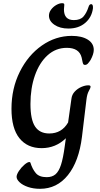

<svg xmlns="http://www.w3.org/2000/svg" viewBox="-20 -929 630 1204"><path d="M84 180Q84 165 99 142.5Q114 120 133.5 103.5Q153 87 164 87Q170 87 171 92Q183 131 204.5 156.5Q226 182 273 182Q307 182 328 164Q349 146 362.5 104.5Q376 63 386 -12L393 -62Q329 0 241 0Q152 0 102 -62Q52 -124 52 -247Q52 -374 104 -478.5Q156 -583 242.5 -643.5Q329 -704 430 -704Q493 -704 530.5 -680.5Q568 -657 568 -616Q568 -590 548 -553Q539 -539 531 -530.5Q523 -522 513 -522Q504 -522 501 -529.5Q498 -537 496 -549Q494 -561 492 -568Q477 -629 399 -629Q330 -629 278.5 -582.5Q227 -536 199 -456Q171 -376 171 -277Q171 -179 200 -135.5Q229 -92 289 -92Q367 -92 407 -161L428 -310Q431 -336 449 -355Q467 -374 490.5 -384Q514 -394 533 -394Q541 -394 544.5 -392Q548 -390 548 -384Q548 -378 537 -358.5Q526 -339 522 -304L494 -71Q475 83 406 169Q337 255 231 255Q189 255 155.5 243.5Q122 232 103 214Q84 196 84 180ZM287 -831Q287 -851 300.5 -869Q314 -887 333.5 -898Q353 -909 370 -909Q379 -909 381.5 -905.5Q384 -902 383 -895Q381 -879 381 -870Q381 -803 443 -803Q484 -803 503.5 -825.5Q523 -848 535 -885Q540 -903 552 -903Q564 -903 563 -878Q556 -821 514.5 -785.5Q473 -750 409 -750Q356 -750 321.5 -773.5Q287 -797 287 -831Z"/></svg>

Font: Charm
Style: Bold
Weight: 700
Designer: Katatrad Aksorn Co.,Ltd.
Foundry: Cadson Demak Co.,Ltd.
Version: Version 1.001